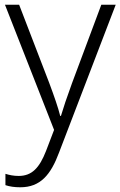

<svg xmlns="http://www.w3.org/2000/svg" viewBox="-20 -603 510 813"><path d="M1 -583 209 -53 175 36C147 108 115 142 59 142C37 142 19 138 3 133V181C21 187 41 190 66 190C151 190 195 137 230 43L470 -583H409L285 -251C264 -194 247 -143 238 -112H235C226 -148 210 -194 188 -253L61 -583Z"/></svg>

Font: Noto Sans Tamil UI Light
Style: Regular
Weight: 300
Designer: Jelle Bosma - Monotype Design Team
Foundry: Monotype Imaging Inc.
Version: Version 2.004